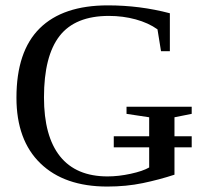

<svg xmlns="http://www.w3.org/2000/svg" viewBox="-20 -682 762 712"><path d="M690.9 -135.7H627V-34.2Q570.3 -15.6 509.3 -2.9Q448.2 9.8 377.9 9.8Q218.8 9.8 129.9 -76.2Q41 -162.1 41 -319.8Q41 -491.7 127.2 -576.9Q213.4 -662.1 379.9 -662.1Q499 -662.1 609.9 -632.8V-492.2H577.1L564 -573.2Q530.3 -597.2 483.2 -610.1Q436 -623 383.8 -623Q258.8 -623 200.9 -548.6Q143.1 -474.1 143.1 -320.8Q143.1 -176.8 202.6 -102.3Q262.2 -27.8 378.9 -27.8Q419.9 -27.8 464.8 -37.6Q509.8 -47.4 533.2 -61V-135.7H401.9V-176.8H533.2V-247.1L449.2 -259.8V-286.1H690.9V-259.8L627 -247.1V-176.8H690.9Z"/></svg>

Font: Times New Roman
Style: Regular
Weight: 400
Designer: Steve Matteson
Foundry: Ascender Corporation
Version: Version 2.00.3